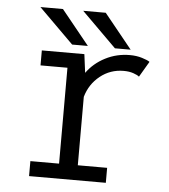

<svg xmlns="http://www.w3.org/2000/svg" viewBox="-50 -715 670 760"><g transform="rotate(5 285.0 -335.0)"><path d="M450.5 -533.5H388L250 -670.5H339.5ZM280.5 -533.5H218L80 -670.5H169.5ZM282 -59.5H398.5V0H93.5V-59.5H207.5V-440.5H100.5V-500H269.5L279 -426.5Q307.5 -466 352.5 -489Q397.5 -512 449.5 -512Q476 -512 498 -505.2Q520 -498.5 529 -492L492.5 -430Q486 -436 469.2 -441.8Q452.5 -447.5 430.5 -447.5Q377.5 -447.5 337 -415Q296.5 -382.5 282 -331.5Z"/></g></svg>

Font: League Mono Narrow Light
Style: Regular
Weight: 300
Width: 3
Designer: Tyler Finck
Foundry: The League of Moveable Type / Tyler Finck
Version: Version 2.210